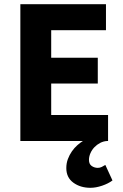

<svg xmlns="http://www.w3.org/2000/svg" viewBox="-20 -672 588 915"><path d="M411 223Q363 223 329.5 198.5Q296 174 296 129Q296 106 303.5 86Q311 66 322.5 49.5Q334 33 348 20.5Q362 8 375 0H77V-652H485V-528H224V-397H446V-274H224V-124H495V0H490Q473 1 457.5 9Q442 17 430 29.5Q418 42 411 58Q404 74 404 90Q404 110 417 119Q430 128 446 128Q456 128 465 123.5Q474 119 482 114L516 188Q496 203 466.5 213Q437 223 411 223Z"/></svg>

Font: hySource Sans Pro
Style: Bold
Weight: 700
Designer: Paul D. Hunt
Foundry: Adobe Systems Incorporated
Version: Version 2.021;PS 2.000;hotconv 1.0.86;makeotf.lib2.5.63406